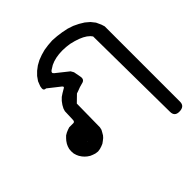

<svg xmlns="http://www.w3.org/2000/svg" viewBox="-179 -612 855 855"><g transform="rotate(-45 248.0 -184.5)"><path d="M245.1 -429.7 226.6 -424.8 210 -418 189.5 -405.3Q177.7 -396.5 188.5 -387.7L246.1 -341.8L253.9 -328.1L260.7 -292Q263.7 -271.5 243.2 -267.6L225.6 -262.7L210 -256.8L196.3 -252L164.1 -220.7L162.1 -73.2L159.2 -60.5L153.3 -49.8L146.5 -38.1L138.7 -29.3L128.9 -21.5L118.2 -13.7L106.4 -8.8L93.8 -4.9L80.1 -2.9L65.4 -4.9L53.7 -8.8L42 -13.7L30.3 -21.5L21.5 -29.3L13.7 -38.1L5.9 -49.8L1 -60.5L-2.9 -73.2L-3.9 -86.9L-2.9 -101.6L1 -114.3L5.9 -125L13.7 -136.7L21.5 -145.5L30.3 -154.3L42 -161.1L53.7 -166L65.4 -169.9H86.9Q100.6 -168 100.6 -181.6L102.5 -234.4L106.4 -247.1L114.3 -261.7L125 -276.4L137.7 -289.1L152.3 -298.8L168.9 -308.6Q180.7 -313.5 170.9 -321.3L152.3 -335.9L115.2 -365.2Q100.6 -365.2 101.6 -378.9L103.5 -390.6L112.3 -413.1L126 -432.6L142.6 -449.2L162.1 -463.9L183.6 -475.6L207 -484.4L231.4 -491.2L257.8 -495.1L285.2 -497.1L314.5 -495.1L342.8 -491.2L371.1 -485.4L397.5 -476.6L421.9 -464.8L444.3 -451.2L463.9 -434.6L479.5 -415L490.2 -391.6L495.1 -376V98.6Q495.1 127.9 460.9 127.9Q431.6 127.9 431.6 98.6L426.8 -380.9L418.9 -390.6L407.2 -400.4L392.6 -409.2L375 -417L354.5 -423.8L331.1 -429.7L308.6 -432.6L285.2 -433.6L264.6 -432.6ZM80.1 -66.4 75.2 -67.4 78.1 -66.4Z"/></g></svg>

Font: B2 Hana
Style: Regular
Weight: 500
Version: 2020-08-05; (max)